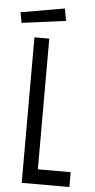

<svg xmlns="http://www.w3.org/2000/svg" viewBox="-58 -893 460 928"><g transform="rotate(5 171.5 -429.0)"><path d="M84 -706H156V-72H315.3V0H84ZM6.3 -820.9 218.5 -857.7 229.6 -798.5 16.2 -770.2Z"/></g></svg>

Font: Lineal Thin
Style: Regular
Weight: 200
Designer: Created by Frank Adebiaye with contributions from Anton Moglia & Ariel Martín Pérez
Created by Frank ADEBIAYE with FontF
Foundry: Velvetyne Type Foundry
Version: Version 2.000;Glyphs 3.2 (3227)